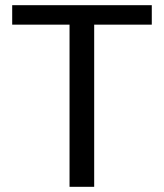

<svg xmlns="http://www.w3.org/2000/svg" viewBox="-20 -720 632 740"><path d="M248 -625H27V-700H565V-625H343V0H248Z"/></svg>

Font: KoHo Medium
Style: Regular
Weight: 500
Version: Version 1.000; ttfautohint (v1.6)